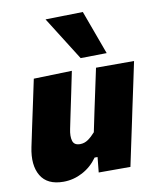

<svg xmlns="http://www.w3.org/2000/svg" viewBox="-87 -844 761 927"><g transform="rotate(-10 293.0 -380.5)"><path d="M149.5 14.5Q70 14.5 38.8 -38.2Q7.5 -91 25.5 -177.5Q30 -199.5 34.8 -221.5Q39.5 -243.5 45.5 -272.5Q61 -345 72 -396.5Q83 -448 94 -500.5L281.5 -506Q271 -454 260.2 -402.5Q249.5 -351 238 -296.5L224.5 -231Q217 -196 223.8 -173.2Q230.5 -150.5 259.5 -150.5Q281 -150.5 299 -163Q317 -175.5 334.5 -195.5L355.5 -296.5Q367.5 -351 377.5 -399.5Q387.5 -448 399 -500.5H585.5Q574.5 -448 563.5 -396.2Q552.5 -344.5 537 -272L525 -214.5Q512 -152.5 501.2 -102.5Q490.5 -52.5 479.5 0H324L331.5 -74.5H317Q287.5 -32.5 243 -9Q198.5 14.5 149.5 14.5ZM334 -559Q302.5 -610 268.2 -663.5Q234 -717 199.5 -772.5L383 -776.5Q402.5 -722.5 422.5 -668.8Q442.5 -615 462 -561Z"/></g></svg>

Font: Commissioner ExtraBold
Style: Italic
Weight: 800
Italic angle: -12°
Designer: Kostas Bartsokas
Foundry: Kostas Bartsokas
Version: Version 1.000; ttfautohint (v1.8.3)